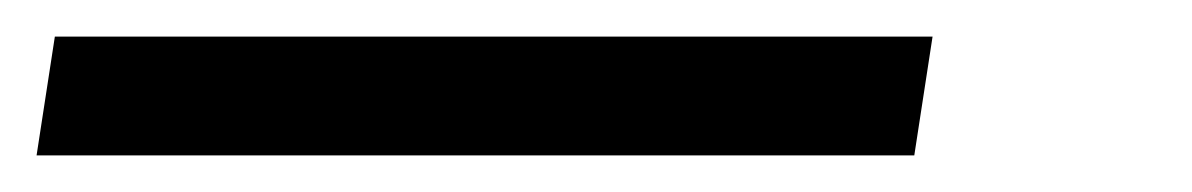

<svg xmlns="http://www.w3.org/2000/svg" viewBox="-22 100 652 105"><path d="M478 185 488 120H8L-2 185Z"/></svg>

Font: Ropa Sans
Style: Italic
Weight: 400
Designer: Botio Nikoltchev
Foundry: Botjo Nikoltchev
Version: Version 1.002